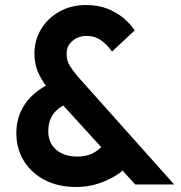

<svg xmlns="http://www.w3.org/2000/svg" viewBox="-20 -734 720 764"><path d="M518 0 190 -360Q153 -401 135 -438.5Q117 -476 117 -521Q117 -574 143.5 -618Q170 -662 216.5 -688Q263 -714 323 -714Q370 -714 407 -699.5Q444 -685 471.5 -662Q499 -639 516 -613L426 -529Q405 -558 381 -574.5Q357 -591 325 -591Q291 -591 268 -571Q245 -551 245 -521Q245 -493 257 -473.5Q269 -454 290 -429L673 0ZM283 10Q211 10 157.5 -18Q104 -46 74.5 -94.5Q45 -143 45 -205Q45 -269 79.5 -320Q114 -371 182 -403L241 -319Q207 -303 189.5 -276.5Q172 -250 172 -211Q172 -181 186 -158.5Q200 -136 226 -123.5Q252 -111 286 -111Q329 -111 358 -129Q387 -147 404 -175L492 -79Q472 -55 440 -35Q408 -15 368 -2.5Q328 10 283 10Z"/></svg>

Font: Outfit Thin SemiBold
Style: Regular
Weight: 600
Version: Version 1.100;gftools[0.9.27]